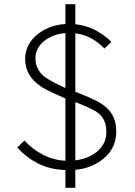

<svg xmlns="http://www.w3.org/2000/svg" viewBox="-20 -820 640 910"><path d="M290 -14Q215 -17 159.5 -45.5Q104 -74 62 -121L96 -154Q134 -112 184 -86.5Q234 -61 290 -58V-353Q223 -383 198 -396Q173 -409 150 -429Q127 -449 113.5 -476Q100 -503 99 -540Q99 -574 114 -604Q129 -634 156 -656Q183 -678 217 -691Q251 -704 290 -706V-800H337V-705Q389 -700 433 -676.5Q477 -653 508 -621L475 -590Q451 -616 415.5 -636.5Q380 -657 337 -662V-385Q348 -381 377 -369Q407 -357 435 -343Q463 -329 484.5 -310Q506 -291 518.5 -263.5Q531 -236 531 -196Q531 -160 517.5 -129Q504 -98 477.5 -74Q451 -50 415.5 -34.5Q380 -19 337 -15V70H290ZM337 -336V-60Q370 -64 397 -75.5Q424 -87 444.5 -105.5Q465 -124 474.5 -146Q484 -168 484 -193Q484 -223 475.5 -244.5Q467 -266 447 -283Q427 -300 353 -330ZM148 -544Q148 -515 161 -491.5Q174 -468 193.5 -454.5Q213 -441 234 -430Q255 -419 290 -403V-663Q260 -661 234 -651Q208 -641 188.5 -625Q169 -609 158.5 -588.5Q148 -568 148 -544Z"/></svg>

Font: SpoqaHanSans-Light
Style: Regular
Weight: 300
Designer: [Spoqa Han Sans] Dong-huui Kim \uAE40 \uB3D9 \uD718  Younghwa Kang \uAC15 \uC601 \uD654  [Noto Sans] Ryoko NISHIZUKA \u8
Foundry: Spoqa (http://www.spoqa-han-sans.com)
Version: Version 2.000